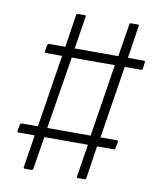

<svg xmlns="http://www.w3.org/2000/svg" viewBox="-73 -671 596 728"><g transform="rotate(10 225.0 -306.5)"><path d="M72 0Q66 0 67 -6L87 -131H25Q19 -131 20 -138L24 -160Q25 -167 31 -167H93L137 -446H75Q69 -446 70 -452L74 -476Q76 -482 80 -482H143L162 -607Q163 -613 169 -613H194Q201 -613 199 -607L179 -482H347L367 -607Q368 -613 373 -613H398Q405 -613 403 -607L384 -482H446Q451 -482 450 -475L447 -453Q446 -446 439 -446H378L334 -167H396Q402 -167 402 -161L397 -137Q396 -131 390 -131H327L308 -6Q307 0 301 0H276Q271 0 272 -6L292 -131H124L104 -6Q103 0 97 0ZM129 -167H296L340 -446H174Z"/></g></svg>

Font: Sofia Sans Condensed ExtraLight
Style: Italic
Weight: 250
Italic angle: -9°
Version: Version 4.100